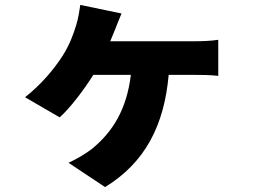

<svg xmlns="http://www.w3.org/2000/svg" viewBox="-20 -655 1040 782"><path d="M475 -600 307 -635C304 -613 299 -581 291 -555C279 -514 262 -470 234 -426C198 -371 147 -310 82 -259L223 -177C264 -213 322 -289 360 -350H513C496 -210 440 -119 355 -49C328 -28 290 -6 259 8L408 107C573 6 649 -147 667 -350H775C795 -350 836 -350 869 -346V-493C841 -488 797 -487 775 -487H429L450 -538C457 -557 465 -576 475 -600Z"/></svg>

Font: Noto Sans KR Black
Style: Regular
Weight: 900
Designer: Ryoko NISHIZUKA 西塚涼子 (kana, bopomofo & ideographs); Paul D. Hunt (Latin, Greek & Cyrillic); Sandoll Communications 산돌커뮤니
Foundry: Adobe
Version: Version 2.004;hotconv 1.0.118;makeotfexe 2.5.65603